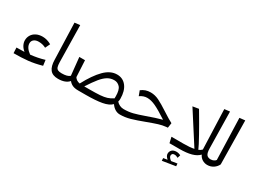

<svg xmlns="http://www.w3.org/2000/svg" viewBox="-66 -1525 3342 2539"><g transform="rotate(30 1605.0 -255.5)"><path d="M452 -51Q343 -20 247 -10Q151 0 30 0L26 -84Q88 -84 147 -87Q110 -117 92 -152.5Q74 -188 74 -223Q74 -267 96 -303.5Q118 -340 159.5 -361Q201 -382 257 -382Q323 -382 390 -344L355 -271Q306 -298 244 -298Q199 -298 172.5 -276.5Q146 -255 146 -220Q146 -153 229 -93Q339 -104 441 -135Z M526 -753 608 -762 618 -202Q619 -155 627 -131Q635 -107 655 -97Q675 -87 714 -87L727 -41L707 0Q623 0 584.5 -48.5Q546 -97 544 -196Z M1672 -41 1652 0Q1613 0 1578 -21Q1543 -42 1517 -81Q1473 -35 1378 -17.5Q1283 0 1128 0H1017Q962 0 928 -16Q894 -32 872 -61Q820 0 707 0L687 -42L714 -87Q802 -87 836 -120L808 -392H895L908 -141Q934 -99 988 -90Q1077 -259 1167.5 -350Q1258 -441 1359 -441Q1449 -441 1502 -372Q1555 -303 1555 -183Q1555 -159 1549 -138Q1570 -114 1599 -100.5Q1628 -87 1660 -87ZM1486 -180Q1486 -280 1450.5 -318.5Q1415 -357 1365 -357Q1309 -357 1263.5 -329.5Q1218 -302 1172 -246Q1126 -190 1059 -87H1128Q1238 -87 1298.5 -91.5Q1359 -96 1400.5 -109Q1442 -122 1485 -150Q1486 -161 1486 -180Z M2148 -334Q2246 -270 2301 -242L2290 -167L2265 -165Q2212 -160 2154.5 -142Q2097 -124 2003 -89Q1884 -44 1806.5 -22Q1729 0 1652 0L1632 -41L1659 -87Q1735 -87 1798 -103Q1861 -119 1959 -154Q2086 -200 2182 -226Q2057 -308 1987 -340.5Q1917 -373 1859 -373Q1801 -373 1748 -335L1720 -410Q1753 -435 1787 -446.5Q1821 -458 1863 -458Q1927 -458 1989.5 -427.5Q2052 -397 2148 -334Z M3005 -41 2985 0Q2944 0 2909 -21.5Q2874 -43 2856 -83Q2816 -40 2743.5 -20Q2671 0 2562 0H2411L2391 -87H2572Q2674 -87 2734 -100L2430 -574L2522 -589L2555 -533Q2619 -426 2692.5 -294Q2766 -162 2785 -115Q2803 -122 2812.5 -129Q2822 -136 2835 -148L2813 -753L2895 -763L2905 -208Q2906 -139 2926 -112.5Q2946 -86 2992 -86ZM2640 220 2439 252 2437 212 2499 202Q2458 167 2458 132Q2458 97 2481.5 74Q2505 51 2550 51Q2565 51 2582.5 55.5Q2600 60 2614 68L2600 114Q2572 97 2545 97Q2523 97 2513.5 108Q2504 119 2504 134Q2504 148 2515 163.5Q2526 179 2547 194L2637 180Z M2965 -41 2992 -87Q3013 -87 3033.5 -96.5Q3054 -106 3064 -121L3044 -753L3128 -762L3138 -96Q3118 -54 3077.5 -27Q3037 0 2985 0Z"/></g></svg>

Font: FiraGO Book
Style: Italic
Weight: 350
Italic angle: -8°
Designer: bBox Type GmbH
Foundry: bBox Type GmbH
Version: Version 1.001